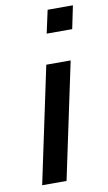

<svg xmlns="http://www.w3.org/2000/svg" viewBox="-85 -786 468 830"><g transform="rotate(-10 148.5 -371.5)"><path d="M164 -642 186 -743H297L276 -642ZM31 0 139 -510H246L138 0Z"/></g></svg>

Font: Saira Medium
Style: Italic
Weight: 500
Italic angle: -12°
Designer: Hector Gatti with collaboration of the Omnibus-Type team
Foundry: Omnibus-Type
Version: Version 1.100; ttfautohint (v1.8.3)